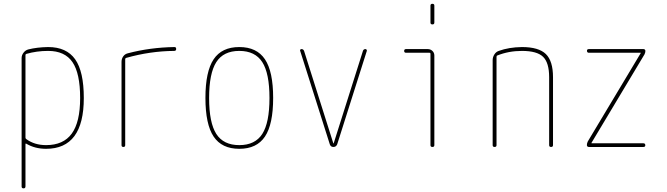

<svg xmlns="http://www.w3.org/2000/svg" viewBox="-20 -780 3540 1019"><path d="M115.2 -488.3V-49.8Q115.2 -44.9 119.1 -42Q163.1 -9.8 224.6 -9.8Q316.4 -9.8 360.8 -70.8Q405.3 -131.8 405.3 -259.8Q405.3 -390.6 364.7 -450.2Q324.2 -509.8 235.4 -509.8Q174.8 -509.8 120.1 -494.1Q115.2 -492.2 115.2 -488.3ZM94.7 210V-471.7Q94.7 -487.3 105 -500.5Q115.2 -513.7 129.9 -517.6Q175.8 -529.3 235.4 -530.3Q333 -530.3 378.9 -465.3Q424.8 -400.4 424.8 -259.8Q424.8 9.8 224.6 9.8Q165 9.8 119.1 -17.6Q115.2 -19.5 115.2 -15.6V209Q115.2 219.7 105 219.7Q94.7 219.7 94.7 210Z M625 -9.8V-452.1Q625 -467.8 633.8 -480.5Q642.6 -493.2 658.2 -497.1Q776.4 -528.3 906.2 -530.3Q915 -530.3 915 -520Q915 -509.8 904.3 -509.8Q776.4 -508.8 649.4 -472.7Q645.5 -471.7 644.5 -466.8V-9.8Q644.5 0 634.8 0Q625 0 625 -9.8Z M1372.1 -450.2Q1334 -509.8 1250 -509.8Q1166 -509.8 1127.9 -450.2Q1089.8 -390.6 1089.8 -259.8Q1089.8 -128.9 1127.9 -69.3Q1166 -9.8 1250 -9.8Q1334 -9.8 1372.1 -69.3Q1410.2 -128.9 1410.2 -259.8Q1410.2 -390.6 1372.1 -450.2ZM1386.2 -55.2Q1342.8 9.8 1250 9.8Q1157.2 9.8 1113.8 -55.2Q1070.3 -120.1 1070.3 -260.3Q1070.3 -400.4 1113.8 -465.3Q1157.2 -530.3 1250 -530.3Q1342.8 -530.3 1386.2 -465.3Q1429.7 -400.4 1429.7 -260.3Q1429.7 -120.1 1386.2 -55.2Z M1730.5 -13.7 1573.2 -509.8Q1571.3 -513.7 1573.7 -516.6Q1576.2 -519.5 1580.1 -519.5Q1589.8 -519.5 1593.8 -509.8L1749 -19.5Q1749 -18.6 1750 -18.6Q1751 -18.6 1751 -19.5L1906.2 -509.8Q1909.2 -519.5 1919.9 -519.5Q1922.9 -519.5 1925.3 -516.6Q1927.7 -513.7 1926.8 -509.8L1769.5 -13.7Q1763.7 0 1749.5 0Q1735.4 0 1730.5 -13.7Z M2134.8 -500Q2125 -500 2125 -509.8Q2125 -519.5 2134.8 -519.5H2250Q2264.6 -519.5 2274.9 -509.8Q2285.2 -500 2285.2 -485.4V-9.8Q2285.2 0 2274.9 0Q2264.6 0 2264.6 -9.8V-495.1Q2264.6 -500 2259.8 -500ZM2264.6 -660.2V-750Q2264.6 -759.8 2274.9 -759.8Q2285.2 -759.8 2285.2 -750V-660.2Q2285.2 -650.4 2274.9 -650.4Q2264.6 -650.4 2264.6 -660.2Z M2594.7 -9.8V-460.9Q2594.7 -476.6 2603.5 -490.7Q2612.3 -504.9 2627 -509.8Q2680.7 -529.3 2750 -530.3Q2838.9 -530.3 2877 -493.2Q2915 -456.1 2915 -370.1V-9.8Q2915 0 2904.8 0Q2894.5 0 2894.5 -9.8V-370.1Q2894.5 -447.3 2862.3 -478.5Q2830.1 -509.8 2750 -509.8Q2679.7 -509.8 2619.1 -485.4Q2615.2 -484.4 2615.2 -477.5V-9.8Q2615.2 0 2605 0Q2594.7 0 2594.7 -9.8Z M3099.6 -29.3 3379.9 -497.1Q3379.9 -498 3380.4 -498Q3380.9 -498 3380.9 -499Q3380.9 -500 3379.9 -500H3105.5Q3095.7 -500 3095.2 -509.8Q3094.7 -519.5 3105.5 -519.5H3394.5Q3404.3 -519.5 3405.3 -509.8Q3405.3 -501 3400.4 -491.2L3120.1 -23.4Q3120.1 -22.5 3119.6 -22.5Q3119.1 -22.5 3119.1 -21Q3119.1 -19.5 3120.1 -19.5H3394.5Q3404.3 -19.5 3404.8 -9.8Q3405.3 0 3394.5 0H3105.5Q3095.7 0 3094.7 -9.8Q3094.7 -19.5 3099.6 -29.3Z"/></svg>

Font: Rounded Mgen+ 1mn thin
Style: Regular
Weight: 100
Designer: [Source Han Sans]
Ryoko NISHIZUKA  (kana & ideographs); Paul D. Hunt (Latin, Greek & Cyrillic); Wenlong ZHANG  (bopomofo
Version: Version 1.059.20150602